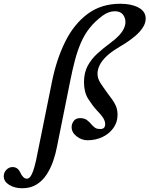

<svg xmlns="http://www.w3.org/2000/svg" viewBox="-186 -735 797 1024"><path d="M-68 269Q-108 269 -137 251Q-166 233 -166 205Q-166 185 -152 170.5Q-138 156 -119 156Q-92 156 -79 183Q-63 218 -43 218Q-29 218 -19 199Q-9 180 -3 157Q3 134 6 122L93 -308Q117 -423 163 -515Q209 -607 281.5 -661Q354 -715 456 -715Q515 -715 553 -694.5Q591 -674 591 -636Q591 -611 575 -587Q559 -563 534.5 -542.5Q510 -522 484.5 -505.5Q459 -489 440 -478Q405 -457 381 -434Q357 -411 345.5 -387.5Q334 -364 334 -342Q334 -317 349 -293.5Q364 -270 389 -236Q415 -203 428 -178.5Q441 -154 441 -123Q441 -83 418.5 -52Q396 -21 360 -4Q324 13 281 13Q249 13 222.5 -8Q196 -29 196 -57Q196 -74 207 -89.5Q218 -105 241 -105Q264 -105 278 -94.5Q292 -84 302 -71Q313 -59 322 -53Q331 -47 350 -47Q363 -47 369 -54Q375 -61 375 -72Q375 -92 360.5 -111.5Q346 -131 330 -147Q307 -172 284.5 -207.5Q262 -243 262 -297Q262 -347 281.5 -383.5Q301 -420 333.5 -449.5Q366 -479 404 -507Q430 -526 447.5 -544.5Q465 -563 474 -581.5Q483 -600 483 -618Q483 -640 469.5 -657.5Q456 -675 426 -675Q410 -675 393.5 -669Q377 -663 362 -652Q320 -621 292 -585.5Q264 -550 245.5 -507Q227 -464 213.5 -413Q200 -362 188 -301L118 47Q111 85 97.5 124Q84 163 62.5 196Q41 229 9 249Q-23 269 -68 269Z"/></svg>

Font: Junicode VF
Style: Italic
Weight: 400
Italic angle: -11°
Designer: Peter S. Baker
Version: Version 2.209